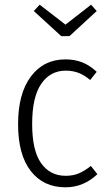

<svg xmlns="http://www.w3.org/2000/svg" viewBox="-20 -787 460 818"><path d="M392 -481 364 -446Q341 -466 316 -476Q291 -486 260 -486Q194 -486 155.5 -429.5Q117 -373 117 -259Q117 -146 155 -92Q193 -38 260 -38Q291 -38 316 -48.5Q341 -59 367 -80L395 -45Q336 11 259 11Q165 11 111 -58.5Q57 -128 57 -258Q57 -388 111.5 -461Q166 -534 259 -534Q298 -534 330 -521.5Q362 -509 392 -481ZM392 -740 276 -633H241L124 -740L149 -767L259 -682L368 -767Z"/></svg>

Font: Fira Sans Condensed Light
Style: Regular
Weight: 300
Width: 3
Designer: bBox Type GmbH & Carrois Corporate GbR & Edenspiekermann AG
Foundry: bBox Type GmbH & Carrois Corporate GbR & Edenspiekermann AG
Version: Version 4.301